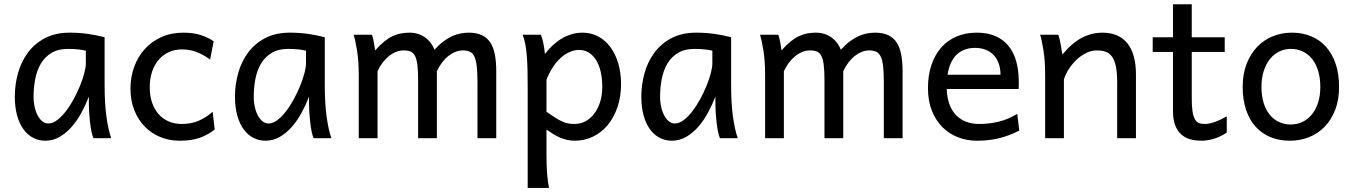

<svg xmlns="http://www.w3.org/2000/svg" viewBox="-20 -665 6517 924"><path d="M393.1 -420.9Q387.2 -422.4 379.9 -423.8Q372.6 -425.3 362.5 -426.5Q352.5 -427.7 339.1 -428.7Q325.7 -429.7 307.6 -429.7Q259.8 -429.7 227.8 -410.4Q195.8 -391.1 176.8 -359.1Q157.7 -327.1 149.7 -285.6Q141.6 -244.1 141.6 -200.2Q141.6 -171.9 147.2 -148.2Q152.8 -124.5 162.6 -107.2Q172.4 -89.8 185.1 -80.3Q197.8 -70.8 212.4 -70.8Q233.9 -70.8 255.6 -87.4Q277.3 -104 297.4 -130.1Q317.4 -156.2 335 -188.7Q352.5 -221.2 365.5 -253.2Q378.4 -285.2 385.7 -313.5Q393.1 -341.8 393.1 -358.9ZM429.7 0Q424.3 -11.7 420.2 -32.2Q416 -52.7 413.3 -75.9Q410.6 -99.1 409.2 -122.1Q407.7 -145 407.7 -161.1V-200.2Q393.1 -162.1 372.8 -124.3Q352.5 -86.4 326.4 -56.2Q300.3 -25.9 268.1 -6.8Q235.8 12.2 197.8 12.2Q167 12.2 140.1 -1.5Q113.3 -15.1 93.5 -42Q73.7 -68.8 62.5 -108.6Q51.3 -148.4 51.3 -200.2Q51.3 -258.3 66.9 -313.7Q82.5 -369.1 114.7 -412.4Q147 -455.6 196.8 -481.7Q246.6 -507.8 314.9 -507.8Q362.3 -507.8 404.3 -501.7Q446.3 -495.6 483.4 -485.8V-258.8Q483.4 -166.5 492.2 -103.8Q501 -41 515.1 0Z M1013.2 -41.5Q994.6 -27.3 976.3 -17.3Q958 -7.3 938 -0.7Q918 5.9 895 9Q872.1 12.2 844.7 12.2Q795.4 12.2 752.4 -5.1Q709.5 -22.5 677.2 -55.2Q645 -87.9 626.5 -134.3Q607.9 -180.7 607.9 -239.3Q607.9 -294.4 625.7 -343.3Q643.6 -392.1 676.5 -428.7Q709.5 -465.3 756.6 -486.6Q803.7 -507.8 861.8 -507.8Q910.6 -507.8 946 -496.3Q981.4 -484.9 1008.3 -466.3L991.2 -378.4Q958 -402.8 925.3 -415Q892.6 -427.2 854.5 -427.2Q821.8 -427.2 793.7 -414.8Q765.6 -402.3 744.9 -378.9Q724.1 -355.5 712.4 -321.3Q700.7 -287.1 700.7 -244.1Q700.7 -204.6 711.4 -172.4Q722.2 -140.1 742.2 -116.9Q762.2 -93.8 790.5 -81.1Q818.8 -68.4 854.5 -68.4Q898.9 -68.4 935.1 -83.5Q971.2 -98.6 1003.4 -127Z M1452.6 -420.9Q1446.8 -422.4 1439.5 -423.8Q1432.1 -425.3 1422.1 -426.5Q1412.1 -427.7 1398.7 -428.7Q1385.3 -429.7 1367.2 -429.7Q1319.3 -429.7 1287.4 -410.4Q1255.4 -391.1 1236.3 -359.1Q1217.3 -327.1 1209.2 -285.6Q1201.2 -244.1 1201.2 -200.2Q1201.2 -171.9 1206.8 -148.2Q1212.4 -124.5 1222.2 -107.2Q1231.9 -89.8 1244.6 -80.3Q1257.3 -70.8 1272 -70.8Q1293.5 -70.8 1315.2 -87.4Q1336.9 -104 1356.9 -130.1Q1377 -156.2 1394.5 -188.7Q1412.1 -221.2 1425 -253.2Q1438 -285.2 1445.3 -313.5Q1452.6 -341.8 1452.6 -358.9ZM1489.3 0Q1483.9 -11.7 1479.7 -32.2Q1475.6 -52.7 1472.9 -75.9Q1470.2 -99.1 1468.8 -122.1Q1467.3 -145 1467.3 -161.1V-200.2Q1452.6 -162.1 1432.4 -124.3Q1412.1 -86.4 1386 -56.2Q1359.9 -25.9 1327.6 -6.8Q1295.4 12.2 1257.3 12.2Q1226.6 12.2 1199.7 -1.5Q1172.9 -15.1 1153.1 -42Q1133.3 -68.8 1122.1 -108.6Q1110.8 -148.4 1110.8 -200.2Q1110.8 -258.3 1126.5 -313.7Q1142.1 -369.1 1174.3 -412.4Q1206.5 -455.6 1256.3 -481.7Q1306.2 -507.8 1374.5 -507.8Q1421.9 -507.8 1463.9 -501.7Q1505.9 -495.6 1543 -485.8V-258.8Q1543 -166.5 1551.8 -103.8Q1560.5 -41 1574.7 0Z M2082.5 0H1992.2V-278.3Q1992.2 -323.7 1988.8 -351.8Q1985.4 -379.9 1977.3 -395.8Q1969.2 -411.6 1955.6 -417Q1941.9 -422.4 1921.4 -422.4Q1903.3 -422.4 1885.3 -415Q1867.2 -407.7 1850.8 -394.3Q1834.5 -380.9 1820.6 -362.5Q1806.6 -344.2 1796.9 -322.3V0H1706.5V-300.3Q1706.5 -372.6 1698.2 -422.6Q1689.9 -472.7 1682.1 -498H1770Q1775.4 -482.4 1779.3 -461.2Q1783.2 -439.9 1785.6 -422.4Q1808.1 -448.2 1828.6 -464.8Q1849.1 -481.4 1869.4 -491Q1889.6 -500.5 1909.7 -504.2Q1929.7 -507.8 1950.7 -507.8Q1974.6 -507.8 1994.1 -501Q2013.7 -494.1 2028.6 -482.9Q2043.5 -471.7 2054.2 -456.8Q2064.9 -441.9 2070.8 -425.8Q2093.8 -450.7 2115.2 -466.6Q2136.7 -482.4 2157.2 -491.5Q2177.7 -500.5 2197.5 -504.2Q2217.3 -507.8 2236.3 -507.8Q2273.4 -507.8 2298.8 -495.8Q2324.2 -483.9 2339.6 -460.4Q2355 -437 2361.6 -402.3Q2368.2 -367.7 2368.2 -322.3V0H2277.8V-268.6Q2277.8 -315.9 2274.4 -345.7Q2271 -375.5 2262.9 -392.6Q2254.9 -409.7 2241.2 -416Q2227.5 -422.4 2207 -422.4Q2189 -422.4 2171.4 -415.3Q2153.8 -408.2 2137.5 -395.3Q2121.1 -382.3 2107.2 -363.8Q2093.3 -345.2 2082.5 -322.3Z M2609.9 -127Q2634.8 -109.4 2653.1 -97.9Q2671.4 -86.4 2686.5 -79.8Q2701.7 -73.2 2715.6 -70.8Q2729.5 -68.4 2746.6 -68.4Q2772.5 -68.4 2796.1 -80.6Q2819.8 -92.8 2838.1 -116Q2856.4 -139.2 2867.4 -172.1Q2878.4 -205.1 2878.4 -246.6Q2878.4 -287.1 2870.8 -320.1Q2863.3 -353 2848.6 -376.2Q2834 -399.4 2813.2 -412.1Q2792.5 -424.8 2766.1 -424.8Q2745.1 -424.8 2723.1 -415.5Q2701.2 -406.2 2680.4 -388.2Q2659.7 -370.1 2641.6 -343Q2623.5 -315.9 2609.9 -280.8ZM2583 -498Q2588.4 -485.4 2593.8 -462.2Q2599.1 -439 2602.5 -405.3Q2619.6 -427.7 2639.9 -446.8Q2660.2 -465.8 2682.9 -479.2Q2705.6 -492.7 2730.7 -500.2Q2755.9 -507.8 2783.2 -507.8Q2824.7 -507.8 2859.1 -489.5Q2893.6 -471.2 2917.7 -438.2Q2941.9 -405.3 2955.3 -360.1Q2968.8 -314.9 2968.8 -261.2Q2968.8 -198.7 2951.2 -148.2Q2933.6 -97.7 2903.6 -62Q2873.5 -26.4 2833 -7.1Q2792.5 12.2 2746.6 12.2Q2727.1 12.2 2709.7 8.3Q2692.4 4.4 2676 -2.4Q2659.7 -9.3 2643.6 -19.3Q2627.4 -29.3 2609.9 -41.5V73.2Q2609.9 102.5 2610.6 126.2Q2611.3 149.9 2612.8 169.9Q2614.3 189.9 2616.7 206.8Q2619.1 223.6 2622.1 239.3H2519.5V-236.8Q2519.5 -282.2 2518.8 -321Q2518.1 -359.9 2515.6 -392.3Q2513.2 -424.8 2508.3 -451.2Q2503.4 -477.5 2495.1 -498Z M3408.2 -420.9Q3402.3 -422.4 3395 -423.8Q3387.7 -425.3 3377.7 -426.5Q3367.7 -427.7 3354.2 -428.7Q3340.8 -429.7 3322.8 -429.7Q3274.9 -429.7 3242.9 -410.4Q3210.9 -391.1 3191.9 -359.1Q3172.9 -327.1 3164.8 -285.6Q3156.7 -244.1 3156.7 -200.2Q3156.7 -171.9 3162.4 -148.2Q3168 -124.5 3177.7 -107.2Q3187.5 -89.8 3200.2 -80.3Q3212.9 -70.8 3227.5 -70.8Q3249 -70.8 3270.8 -87.4Q3292.5 -104 3312.5 -130.1Q3332.5 -156.2 3350.1 -188.7Q3367.7 -221.2 3380.6 -253.2Q3393.6 -285.2 3400.9 -313.5Q3408.2 -341.8 3408.2 -358.9ZM3444.8 0Q3439.5 -11.7 3435.3 -32.2Q3431.2 -52.7 3428.5 -75.9Q3425.8 -99.1 3424.3 -122.1Q3422.9 -145 3422.9 -161.1V-200.2Q3408.2 -162.1 3387.9 -124.3Q3367.7 -86.4 3341.6 -56.2Q3315.4 -25.9 3283.2 -6.8Q3251 12.2 3212.9 12.2Q3182.1 12.2 3155.3 -1.5Q3128.4 -15.1 3108.6 -42Q3088.9 -68.8 3077.6 -108.6Q3066.4 -148.4 3066.4 -200.2Q3066.4 -258.3 3082 -313.7Q3097.7 -369.1 3129.9 -412.4Q3162.1 -455.6 3211.9 -481.7Q3261.7 -507.8 3330.1 -507.8Q3377.4 -507.8 3419.4 -501.7Q3461.4 -495.6 3498.5 -485.8V-258.8Q3498.5 -166.5 3507.3 -103.8Q3516.1 -41 3530.3 0Z M4038.1 0H3947.8V-278.3Q3947.8 -323.7 3944.3 -351.8Q3940.9 -379.9 3932.9 -395.8Q3924.8 -411.6 3911.1 -417Q3897.5 -422.4 3877 -422.4Q3858.9 -422.4 3840.8 -415Q3822.8 -407.7 3806.4 -394.3Q3790 -380.9 3776.1 -362.5Q3762.2 -344.2 3752.4 -322.3V0H3662.1V-300.3Q3662.1 -372.6 3653.8 -422.6Q3645.5 -472.7 3637.7 -498H3725.6Q3731 -482.4 3734.9 -461.2Q3738.8 -439.9 3741.2 -422.4Q3763.7 -448.2 3784.2 -464.8Q3804.7 -481.4 3825 -491Q3845.2 -500.5 3865.2 -504.2Q3885.3 -507.8 3906.2 -507.8Q3930.2 -507.8 3949.7 -501Q3969.2 -494.1 3984.1 -482.9Q3999 -471.7 4009.8 -456.8Q4020.5 -441.9 4026.4 -425.8Q4049.3 -450.7 4070.8 -466.6Q4092.3 -482.4 4112.8 -491.5Q4133.3 -500.5 4153.1 -504.2Q4172.9 -507.8 4191.9 -507.8Q4229 -507.8 4254.4 -495.8Q4279.8 -483.9 4295.2 -460.4Q4310.5 -437 4317.1 -402.3Q4323.7 -367.7 4323.7 -322.3V0H4233.4V-268.6Q4233.4 -315.9 4230 -345.7Q4226.6 -375.5 4218.5 -392.6Q4210.4 -409.7 4196.8 -416Q4183.1 -422.4 4162.6 -422.4Q4144.5 -422.4 4127 -415.3Q4109.4 -408.2 4093 -395.3Q4076.7 -382.3 4062.7 -363.8Q4048.8 -345.2 4038.1 -322.3Z M4536.1 -236.8Q4537.6 -193.8 4549.6 -162.1Q4561.5 -130.4 4582.3 -109.6Q4603 -88.9 4631.1 -78.6Q4659.2 -68.4 4692.4 -68.4Q4739.7 -68.4 4785.2 -79.1Q4830.6 -89.8 4875.5 -117.2L4885.3 -36.6Q4859.4 -23.4 4834.5 -14.2Q4809.6 -4.9 4784.7 1Q4759.8 6.8 4734.1 9.5Q4708.5 12.2 4680.2 12.2Q4633.3 12.2 4590.8 -4.2Q4548.3 -20.5 4516.1 -52.5Q4483.9 -84.5 4464.8 -131.8Q4445.8 -179.2 4445.8 -241.7Q4445.8 -302.2 4462.2 -351.3Q4478.5 -400.4 4508.8 -435.3Q4539.1 -470.2 4582.5 -489Q4626 -507.8 4680.2 -507.8Q4720.2 -507.8 4751 -498.3Q4781.7 -488.8 4804.2 -471.9Q4826.7 -455.1 4841.8 -432.6Q4856.9 -410.2 4866 -384.3Q4875 -358.4 4878.9 -330.3Q4882.8 -302.2 4882.8 -274.9V-255.9Q4882.8 -243.7 4882.3 -236.8ZM4672.9 -434.6Q4619.1 -434.6 4585 -403.1Q4550.8 -371.6 4540 -305.2H4794.9Q4794.9 -336.4 4785.9 -360.6Q4776.9 -384.8 4760.5 -401.4Q4744.1 -418 4721.7 -426.3Q4699.2 -434.6 4672.9 -434.6Z M5356.4 0V-268.6Q5356.4 -314.5 5350.3 -344.2Q5344.2 -374 5332.3 -391.4Q5320.3 -408.7 5302 -415.5Q5283.7 -422.4 5258.8 -422.4Q5232.4 -422.4 5207.3 -409.9Q5182.1 -397.5 5161.1 -377.7Q5140.1 -357.9 5124 -333Q5107.9 -308.1 5100.1 -283.2V0H5009.8V-300.3Q5009.8 -372.6 5001.7 -422.6Q4993.7 -472.7 4985.4 -498H5073.2Q5076.2 -490.2 5079.1 -477.8Q5082 -465.3 5084.5 -451.7Q5086.9 -438 5088.9 -424.8L5092.8 -402.8Q5139.2 -458.5 5186.5 -483.2Q5233.9 -507.8 5285.6 -507.8Q5363.8 -507.8 5405.3 -456.8Q5446.8 -405.8 5446.8 -305.2V0Z M5527.3 -485.8H5625V-644.5H5715.3V-485.8H5874V-415H5715.3V-190.4Q5715.3 -152.8 5719 -128.9Q5722.7 -105 5730.2 -91.6Q5737.8 -78.1 5749.5 -73.2Q5761.2 -68.4 5777.8 -68.4Q5798.8 -68.4 5825.2 -77.6Q5851.6 -86.9 5883.8 -105V-26.9Q5850.1 -4.9 5819.3 3.7Q5788.6 12.2 5762.7 12.2Q5733.9 12.2 5709 5.6Q5684.1 -1 5665.3 -17.6Q5646.5 -34.2 5635.7 -61.8Q5625 -89.4 5625 -131.8V-415H5527.3Z M6050.8 -246.6Q6050.8 -204.1 6061 -170.4Q6071.3 -136.7 6090.1 -113.5Q6108.9 -90.3 6134.8 -78.1Q6160.6 -65.9 6192.4 -65.9Q6221.7 -65.9 6247.6 -78.1Q6273.4 -90.3 6292.7 -113.5Q6312 -136.7 6323 -170.4Q6334 -204.1 6334 -246.6Q6334 -289.6 6323.7 -323.5Q6313.5 -357.4 6294.7 -381.1Q6275.9 -404.8 6249.8 -417.2Q6223.6 -429.7 6192.4 -429.7Q6162.6 -429.7 6136.7 -417.2Q6110.8 -404.8 6091.8 -381.1Q6072.8 -357.4 6061.8 -323.5Q6050.8 -289.6 6050.8 -246.6ZM5960.4 -246.6Q5960.4 -309.6 5979.5 -358.2Q5998.5 -406.7 6030.8 -440.2Q6063 -473.6 6106 -490.7Q6148.9 -507.8 6197.3 -507.8Q6247.6 -507.8 6289.3 -490.7Q6331.1 -473.6 6361.1 -440.2Q6391.1 -406.7 6407.7 -358.2Q6424.3 -309.6 6424.3 -246.6Q6424.3 -183.6 6405.3 -135.3Q6386.2 -86.9 6354 -54.2Q6321.8 -21.5 6278.8 -4.6Q6235.8 12.2 6187.5 12.2Q6137.2 12.2 6095.5 -4.6Q6053.7 -21.5 6023.7 -54.2Q5993.7 -86.9 5977.1 -135.3Q5960.4 -183.6 5960.4 -246.6Z"/></svg>

Font: Andika Afr
Style: Regular
Weight: 400
Designer: Victor Gaultney, Annie Olsen, Julie Remington, Don Collingsworth, Eric Hays, Becca Hirsbrunner
Foundry: SIL International
Version: Version 5.000